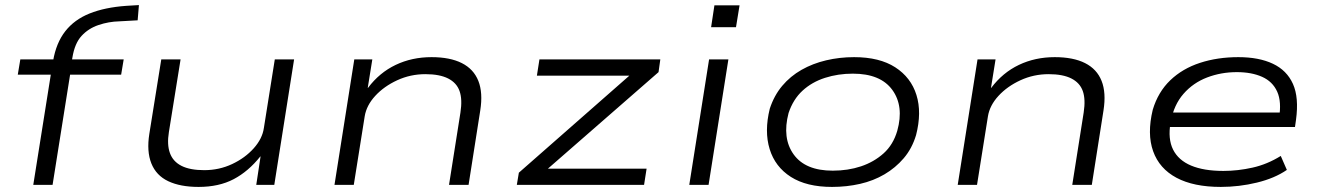

<svg xmlns="http://www.w3.org/2000/svg" viewBox="-20 -728 5196 756"><path d="M111 0 180 -434H50L60 -494H211L186 -474L189 -488Q201 -559 237 -605Q273 -651 333 -675Q393 -699 477 -705L527 -708L522 -648L450 -644Q408 -643 368 -629.5Q328 -616 301 -586.5Q274 -557 265 -501L261 -479L247 -494H467L457 -434H256L187 0Z M762 8Q690 8 642.5 -14.5Q595 -37 576 -84.5Q557 -132 568 -201L615 -494H691L645 -208Q637 -159 649 -125.5Q661 -92 694.5 -75Q728 -58 784 -58Q843 -58 894 -82Q945 -106 979 -144Q1013 -182 1019 -224L1062 -494H1138L1060 0H989L1006 -112H1005Q958 -53 900 -22.5Q842 8 762 8Z M1297 0 1375 -494H1446L1428 -382H1429Q1474 -442 1538 -472.5Q1602 -503 1679 -503Q1752 -503 1798.5 -479.5Q1845 -456 1863.5 -409.5Q1882 -363 1871 -293L1825 0H1748L1793 -285Q1801 -337 1789.5 -369.5Q1778 -402 1744.5 -419Q1711 -436 1655 -436Q1596 -436 1544 -412Q1492 -388 1457.5 -350.5Q1423 -313 1416 -270L1373 0Z M2015 0 2023 -48 2491 -459 2487 -430H2094L2104 -494H2580L2573 -444L2102 -33L2107 -64H2526L2516 0Z M2780 -621 2793 -707H2892L2878 -621ZM2694 0 2772 -494H2848L2770 0Z M3256 8Q3156 8 3094 -31.5Q3032 -71 3010.5 -141Q2989 -211 3011 -300Q3028 -352 3060 -390Q3092 -428 3136 -453Q3180 -478 3233 -490.5Q3286 -503 3343 -503Q3443 -503 3505 -463Q3567 -423 3588.5 -354Q3610 -285 3587 -196Q3571 -143 3538.5 -105Q3506 -67 3462.5 -41.5Q3419 -16 3366.5 -4Q3314 8 3256 8ZM3259 -56Q3319 -56 3370 -73Q3421 -90 3459 -124Q3497 -158 3513 -213Q3540 -310 3493.5 -374Q3447 -438 3338 -438Q3280 -438 3228.5 -421.5Q3177 -405 3140 -371Q3103 -337 3085 -283Q3059 -184 3105 -120Q3151 -56 3259 -56Z M3751 0 3829 -494H3900L3882 -382H3883Q3928 -442 3992 -472.5Q4056 -503 4133 -503Q4206 -503 4252.5 -479.5Q4299 -456 4317.5 -409.5Q4336 -363 4325 -293L4279 0H4202L4247 -285Q4255 -337 4243.5 -369.5Q4232 -402 4198.5 -419Q4165 -436 4109 -436Q4050 -436 3998 -412Q3946 -388 3911.5 -350.5Q3877 -313 3870 -270L3827 0Z M4787 8Q4680 8 4612.5 -28Q4545 -64 4520.5 -132.5Q4496 -201 4519 -296Q4540 -366 4588 -412Q4636 -458 4705 -480.5Q4774 -503 4856 -503Q4937 -503 4992 -477Q5047 -451 5071 -397.5Q5095 -344 5083 -256L5079 -228H4563L4572 -285H5046L5016 -262Q5027 -327 5009 -367Q4991 -407 4949.5 -425.5Q4908 -444 4850 -444Q4788 -444 4733 -423Q4678 -402 4640 -358.5Q4602 -315 4590 -249L4589 -245Q4578 -181 4599 -139Q4620 -97 4670 -76Q4720 -55 4797 -55Q4854 -55 4912 -68Q4970 -81 5023 -114L5047 -59Q4999 -26 4929 -9Q4859 8 4787 8Z"/></svg>

Font: Nunito Sans 7pt Expanded Light
Style: Italic
Weight: 300
Width: 7
Italic angle: -9°
Designer: Vernon Adams
Foundry: Vernon Adams
Version: Version 3.101;gftools[0.9.27]